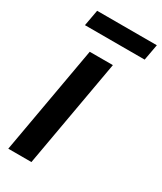

<svg xmlns="http://www.w3.org/2000/svg" viewBox="-227 -999 908 1078"><g transform="rotate(30 227.0 -460.0)"><path d="M22 0 146 -700H296L172 0ZM48 -816 67 -920H454L435 -816Z"/></g></svg>

Font: DM Sans 20pt Black
Style: Italic
Weight: 900
Italic angle: -10°
Version: Version 4.004;gftools[0.9.30]